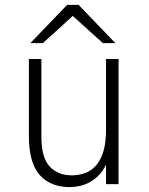

<svg xmlns="http://www.w3.org/2000/svg" viewBox="-20 -752 607 784"><path d="M413 0V-80Q400 -53 382.5 -35.5Q365 -18 345.5 -7.5Q326 3 305 7.5Q284 12 265 12Q186 12 142 -37.5Q98 -87 98 -197V-511H149V-194Q149 -108 183 -72Q217 -36 273 -36Q301 -36 326.5 -45Q352 -54 371.5 -75.5Q391 -97 402 -133Q413 -169 413 -224V-511H464V0ZM104 -576 254 -732H301L451 -576H400L277 -687Q247 -659 216.5 -631.5Q186 -604 155 -576Z"/></svg>

Font: Transpass ExtraLight
Style: Regular
Weight: 200
Designer: Delve Withrington
Foundry: Delve Fonts
Version: Version 1.001;December 18, 2019;FontCreator 12.0.0.2547 64-b